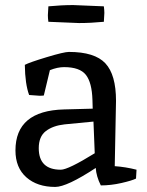

<svg xmlns="http://www.w3.org/2000/svg" viewBox="-20 -725 579 758"><path d="M438 -327 433 -69Q476 -66 519 -55L517 -20Q501 -12 459.5 -2.5Q418 7 378 7Q360 -29 358 -62Q244 13 198 13Q127 13 84 -25Q41 -63 41 -131Q41 -288 233 -293Q345 -296 346 -296L345 -330Q343 -399 319 -429.5Q295 -460 233 -460Q207 -460 177 -448L153 -348Q148 -347 136 -347L95 -350Q79 -393 78 -469Q97 -479 165 -499.5Q233 -520 252 -520Q354 -520 396 -475Q438 -430 438 -327ZM220 -55Q249 -55 354 -120L349 -245Q281 -239 235 -234Q189 -229 161 -207.5Q133 -186 133 -140Q133 -55 220 -55ZM390 -700Q392 -684 392 -674L390 -639Q338 -634 292 -634L171 -639Q169 -653 169 -665L171 -700Q223 -705 269 -705Z"/></svg>

Font: Inika
Style: Regular
Weight: 400
Designer: Constanza Artigas Preller
Foundry: Constanza Artigas Preller
Version: Version 1.001